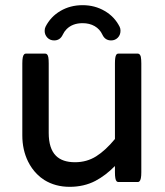

<svg xmlns="http://www.w3.org/2000/svg" viewBox="-20 -703 635 739"><path d="M65.9 -181.6V-459Q65.9 -487.3 72.8 -493.7Q75.2 -496.6 79.1 -496.6H154.3Q158.2 -496.6 160.6 -494.1Q163.1 -491.7 164.1 -489Q165 -486.3 166 -482.4Q167.5 -474.1 167.5 -459V-191.4Q167.5 -131.3 195.3 -103.5Q220.2 -78.6 268.6 -78.6Q314 -78.6 350.1 -101.3Q386.2 -124 422.4 -168V-459Q422.4 -483.9 427.2 -491.7Q430.2 -496.6 435.5 -496.6H510.7Q514.6 -496.6 517.6 -493.4Q520.5 -490.2 522 -484.4Q523.9 -474.1 523.9 -459V-40Q523.9 -11.7 517.1 -5.4Q514.6 -2.4 510.7 -2.4H435.5Q431.6 -2.4 428.7 -5.4Q422.4 -11.7 422.4 -40V-64Q386.2 -27.3 347.2 -6.8Q303.2 16.1 248 16.1Q192.9 16.1 150.4 -10.3Q135.7 -19.5 122.6 -32.7Q101.6 -53.7 87.9 -81.5Q65.9 -126.5 65.9 -181.6ZM151.9 -584Q151.9 -593.3 155.3 -600.1Q174.8 -638.7 212.6 -660.9Q250.5 -683.1 297.9 -683.1Q345.2 -683.1 383.3 -660.6Q420.9 -638.7 440.4 -600.1Q443.8 -593.3 443.8 -585Q443.8 -568.4 433.3 -557.9Q422.9 -547.4 407.7 -547.4Q384.3 -547.4 374 -569.8Q364.3 -590.8 344.5 -602.3Q324.7 -613.8 297.9 -613.8Q259.3 -613.8 236.3 -590.8Q227.5 -582 221.7 -569.8Q211.4 -547.4 188.5 -547.4Q172.4 -547.4 162.1 -558.3Q151.9 -569.3 151.9 -584Z"/></svg>

Font: YuPearl-Medium
Style: Medium
Weight: 500
Designer: Max Yao
Foundry: Max-Everyday
Version: Version 1.011; ttfautohint (v1.8.3)